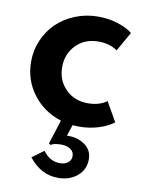

<svg xmlns="http://www.w3.org/2000/svg" viewBox="-83 -538 632 850"><g transform="rotate(10 232.5 -113.0)"><path d="M206.4 2.3Q127.7 -22.3 79.3 -86.1Q30.9 -150 30.9 -232.7Q30.9 -284.1 50.9 -330Q70.9 -375.9 105.2 -408.6Q139.5 -441.4 187.7 -460.7Q235.9 -480 290 -480Q335.5 -480 376.4 -467.3Q417.3 -454.5 444.5 -433.6L395 -346.8Q360.5 -371.4 310 -371.4Q248.6 -371.4 209.5 -331.6Q170.5 -291.8 170.5 -232.7Q170.5 -173.6 209.5 -133.9Q248.6 -94.1 310 -94.1Q360.5 -94.1 395 -118.6L444.5 -31.8Q417.3 -10.9 376.4 1.8Q335.5 14.5 290 14.5Q275.5 14.5 260.5 13.2L244.1 63.2H251.4Q294.1 63.2 325.9 85.9Q357.7 108.6 357.7 150.5Q357.7 195.9 323.6 225Q289.5 254.1 236.8 254.1Q160 254.1 105.9 185L158.2 146.4Q188.6 188.6 234.1 188.6Q256.8 188.6 270.7 177.5Q284.5 166.4 284.5 148.2Q284.5 129.1 268.4 117.7Q252.3 106.4 226.4 106.4Q194.5 106.4 179.1 116.4L171.8 110.5Z"/></g></svg>

Font: Spartan MB
Style: Bold
Weight: 700
Designer: Matt Bailey, Mirko Velimirovic
Foundry: Matt Bailey
Version: Version 1.005